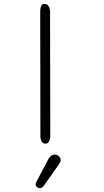

<svg xmlns="http://www.w3.org/2000/svg" viewBox="-20 -745 540 993"><path d="M240 -33Q234 -2 215 -2Q194 -2 189 -33L188 -689Q190 -728 212 -725Q235 -722 239 -689ZM229 80Q239 61 252.5 56.5Q266 52 277.5 58Q289 64 293 76Q297 88 286 103L207 215Q197 229 185.5 228Q174 227 167.5 218Q161 209 167 198Z"/></svg>

Font: Yomogi
Style: Regular
Weight: 400
Designer: satsuyako
Foundry: satsuyako
Version: Version 3.100